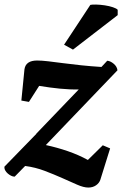

<svg xmlns="http://www.w3.org/2000/svg" viewBox="-41 -785 549 863"><path d="M122 -183V-184L313 -383Q274 -382 228.5 -386.5Q183 -391 135 -399L89 -327L55 -333L69 -474Q75 -513 126 -513Q146 -513 176 -509.5Q206 -506 243.5 -501Q281 -496 324.5 -491.5Q368 -487 415 -484L441 -512Q455 -511 470 -498.5Q485 -486 487 -469L165 -133Q216 -122 264 -105.5Q312 -89 354 -66L421 -132L454 -118L410 23Q405 38 390.5 48Q376 58 356 58Q335 58 305.5 45Q276 32 239 15.5Q202 -1 160 -17Q118 -33 72 -39L25 9Q17 9 9 5Q1 1 -6 -5Q-13 -11 -17.5 -19Q-22 -27 -21 -36ZM365 -763Q373 -765 391.5 -764.5Q410 -764 430 -761Q450 -758 466.5 -752.5Q483 -747 488 -741V-717L287 -562L247 -584Z"/></svg>

Font: PT Serif
Style: Bold Italic
Weight: 700
Italic angle: -12°
Designer: A.Korolkova, O.Umpeleva, V.Yefimov
Foundry: ParaType Ltd
Version: Version 1.000W OFL